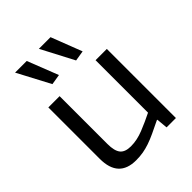

<svg xmlns="http://www.w3.org/2000/svg" viewBox="-228 -929 1061 1061"><g transform="rotate(-45 302.5 -398.0)"><path d="M179 -615 78 -806H169L240 -625ZM364 -615 264 -806H355L425 -625ZM209 10Q72 10 72 -138V-540H160V-166Q160 -112 179 -88.5Q198 -65 243 -65Q291 -65 342 -85.5Q393 -106 441 -130V-540H529V0H456L450 -66H446Q405 -46 374 -31.5Q343 -17 316.5 -8Q290 1 264.5 5.5Q239 10 209 10Z"/></g></svg>

Font: Encode Sans
Style: Regular
Weight: 400
Designer: Pablo Impallari, Andres Torresi
Foundry: Pablo Impallari, Andres Torresi
Version: Version 1.000; ttfautohint (v1.00) -l 8 -r 50 -G 200 -x 14 -